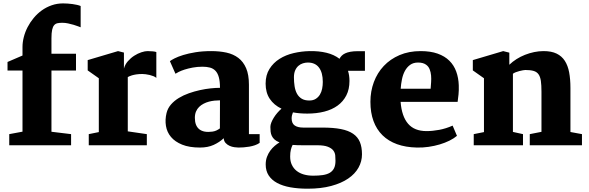

<svg xmlns="http://www.w3.org/2000/svg" viewBox="-20 -867 3516 1146"><path d="M35.2 -66.4 114.3 -81.1V-445.8H24.9V-497.1L114.3 -535.6V-586.9Q114.3 -615.2 122.1 -645.8Q129.9 -676.3 144.8 -705.1Q159.7 -733.9 180.9 -759.5Q202.1 -785.2 229.2 -804.7Q256.3 -824.2 288.3 -835.4Q320.3 -846.7 356.4 -846.7Q369.1 -846.7 383.8 -845.7Q398.4 -844.7 412.6 -842.8Q426.8 -840.8 439.7 -837.9Q452.6 -835 461.4 -831.1V-704.1Q457.5 -705.6 446 -710Q434.6 -714.4 419.2 -719Q403.8 -723.6 386.2 -727.3Q368.7 -731 352.1 -731Q335.9 -731 323.7 -728.5Q311.5 -726.1 303.5 -717Q295.4 -708 291.3 -689.5Q287.1 -670.9 287.1 -638.7V-546.4H433.6V-445.8H287.1V-80.6L404.3 -66.4V0H35.2Z M509.8 -66.4 569.8 -78.6V-399.9L503.4 -446.8V-508.3L684.6 -562L719.7 -553.2V-457.5Q726.1 -481.9 743.2 -501.5Q760.3 -521 781.2 -534.4Q802.2 -547.9 823.7 -554.9Q845.2 -562 860.4 -562Q877.4 -562 892.1 -560.5Q906.7 -559.1 913.1 -556.2V-401.9Q907.2 -407.7 896.5 -412.1Q885.7 -416.5 873.8 -419.4Q861.8 -422.4 849.9 -423.8Q837.9 -425.3 829.6 -425.3Q809.1 -425.3 793.5 -422.9Q777.8 -420.4 767.3 -417.2Q756.8 -414.1 750.7 -411.1Q744.6 -408.2 742.7 -406.7V-83L856.4 -66.4V0H509.8Z M974.1 -192.4Q981 -220.7 1000.5 -243.2Q1020 -265.6 1047.4 -282.2Q1074.7 -298.8 1107.4 -310.3Q1140.1 -321.8 1173.3 -329.1Q1206.5 -336.4 1237.5 -339.6Q1268.6 -342.8 1293 -342.8Q1293 -381.8 1286.1 -406.2Q1279.3 -430.7 1265.9 -444.6Q1252.4 -458.5 1233.2 -463.6Q1213.9 -468.8 1189 -468.8Q1157.2 -468.8 1130.1 -463.6Q1103 -458.5 1081.8 -451.7Q1060.5 -444.8 1046.6 -437.7Q1032.7 -430.7 1027.3 -426.8L994.1 -502Q1002 -508.3 1022 -518.6Q1042 -528.8 1073.5 -538.6Q1105 -548.3 1147.2 -555.2Q1189.5 -562 1241.2 -562Q1290.5 -562 1331.8 -553Q1373 -543.9 1402.8 -521.2Q1432.6 -498.5 1449.2 -459.7Q1465.8 -420.9 1465.8 -361.3V-66.4H1529.8V-14.2Q1517.1 -5.4 1501.2 0Q1485.4 5.4 1468.3 8.3Q1451.2 11.2 1434.3 12.5Q1417.5 13.7 1403.3 13.7Q1394 13.7 1379.4 11.7Q1364.7 9.8 1350.8 3.7Q1336.9 -2.4 1326.7 -13.4Q1316.4 -24.4 1315.4 -42Q1290 -18.1 1255.4 -2.2Q1220.7 13.7 1173.8 13.7Q1109.9 13.7 1067.1 -3.7Q1024.4 -21 1000.5 -49.6Q976.6 -78.1 970.5 -115.5Q964.4 -152.8 974.1 -192.4ZM1143.1 -163.6Q1143.1 -116.2 1169.9 -95.2Q1196.8 -74.2 1248.5 -81.5Q1261.7 -83.5 1272.5 -88.6Q1283.2 -93.8 1292.5 -100.6Q1292.5 -142.6 1292.7 -184.3Q1293 -226.1 1293 -268.1Q1277.8 -268.1 1260.7 -266.4Q1243.7 -264.6 1227.1 -260.3Q1210.4 -255.9 1195.3 -248Q1180.2 -240.2 1168.5 -228.8Q1156.7 -217.3 1149.9 -201.2Q1143.1 -185.1 1143.1 -163.6Z M1648.4 -17.1Q1629.4 -24.4 1618.7 -34.2Q1607.9 -43.9 1602.3 -55.9Q1596.7 -67.9 1595.2 -81.3Q1593.8 -94.7 1593.8 -109.4Q1593.8 -121.1 1599.4 -135.5Q1605 -149.9 1614.3 -164.8Q1623.5 -179.7 1635.5 -193.6Q1647.5 -207.5 1660.2 -218.3Q1615.2 -239.7 1590.3 -276.9Q1565.4 -314 1565.4 -367.7Q1565.4 -418.9 1588.4 -455.6Q1611.3 -492.2 1648.4 -515.6Q1685.5 -539.1 1732.4 -550Q1779.3 -561 1827.6 -562Q1883.3 -563 1928.7 -552Q1974.1 -541 2006.3 -516.1Q2011.2 -525.9 2019.3 -534.2Q2027.3 -542.5 2040.3 -548.6Q2053.2 -554.7 2071.8 -558.1Q2090.3 -561.5 2115.2 -561.5H2158.2V-444.3H2057.1Q2065.9 -417 2065.9 -383.8Q2065.9 -334 2047.1 -297.4Q2028.3 -260.7 1994.9 -236.6Q1961.4 -212.4 1915.3 -200.7Q1869.1 -189 1814.5 -189Q1767.1 -189 1728.5 -196.3Q1720.7 -177.7 1720.7 -160.6Q1720.7 -130.9 1738.8 -118.2Q1756.8 -105.5 1790.5 -105.5H1904.8Q1969.7 -105.5 2014.6 -96.7Q2059.6 -87.9 2087.6 -68.6Q2115.7 -49.3 2128.2 -19Q2140.6 11.2 2140.6 54.2Q2140.6 96.2 2119.9 133.5Q2099.1 170.9 2058.3 198.7Q2017.6 226.6 1956.8 242.9Q1896 259.3 1816.4 259.3Q1759.3 259.3 1713.1 251Q1667 242.7 1634.3 225.1Q1601.6 207.5 1583.7 180.2Q1565.9 152.8 1565.9 114.7Q1565.9 89.8 1573.5 69.3Q1581.1 48.8 1593 32.5Q1605 16.1 1619.6 3.7Q1634.3 -8.8 1648.4 -17.1ZM1826.2 -267.1Q1849.1 -267.1 1864.5 -276.9Q1879.9 -286.6 1889.4 -302.2Q1898.9 -317.9 1902.8 -337.6Q1906.7 -357.4 1906.7 -377.9Q1906.7 -433.6 1884 -463.6Q1861.3 -493.7 1817.4 -493.7Q1802.7 -493.7 1787.8 -489Q1772.9 -484.4 1761 -473.9Q1749 -463.4 1741.7 -446.5Q1734.4 -429.7 1734.4 -405.3Q1734.4 -377.4 1738.3 -352.3Q1742.2 -327.1 1752.4 -308.1Q1762.7 -289.1 1780.5 -278.1Q1798.3 -267.1 1826.2 -267.1ZM1711.9 67.4Q1711.9 96.2 1722.2 117.4Q1732.4 138.7 1750.7 153.1Q1769 167.5 1794.2 174.6Q1819.3 181.6 1849.1 181.6Q1881.3 181.6 1906.2 178Q1931.2 174.3 1948 164.6Q1964.8 154.8 1973.6 137.5Q1982.4 120.1 1982.4 92.8Q1982.4 77.6 1981 61Q1979.5 44.4 1969.2 31Q1959 17.6 1936.5 8.8Q1914.1 0 1872.6 0H1786.1Q1769 0 1754.4 -0.5Q1739.7 -1 1726.6 -2Q1720.2 9.8 1716.1 26.4Q1711.9 43 1711.9 67.4Z M2190.9 -259.3Q2190.9 -321.8 2211.4 -377Q2231.9 -432.1 2270.5 -473.1Q2309.1 -514.2 2364.7 -538.1Q2420.4 -562 2490.7 -562Q2549.8 -562 2592.3 -546.9Q2634.8 -531.7 2662.1 -504.6Q2689.5 -477.5 2703.1 -439.9Q2716.8 -402.3 2718.3 -357.9Q2719.2 -327.1 2716.8 -303.2Q2714.4 -279.3 2711.4 -258.8H2371.1Q2377.9 -172.4 2415.8 -128.4Q2453.6 -84.5 2525.9 -84.5Q2561.5 -84.5 2601.8 -92Q2642.1 -99.6 2681.6 -117.2L2707.5 -56.2Q2689 -40.5 2662.4 -27.3Q2635.7 -14.2 2604.5 -4.9Q2573.2 4.4 2538.3 9.5Q2503.4 14.6 2467.8 13.7Q2401.4 12.2 2349.9 -6.3Q2298.3 -24.9 2262.9 -59.8Q2227.5 -94.7 2209.2 -144.8Q2190.9 -194.8 2190.9 -259.3ZM2550.3 -337.4Q2551.8 -355.5 2553.2 -376.2Q2554.7 -397 2553 -416.7Q2551.3 -436.5 2544.4 -453.6Q2537.6 -470.7 2522.9 -481Q2514.2 -487.3 2502.4 -490.5Q2490.7 -493.7 2475.1 -493.7Q2446.8 -493.7 2427.7 -479.7Q2408.7 -465.8 2396.7 -443.6Q2384.8 -421.4 2379.2 -393.6Q2373.5 -365.7 2371.6 -337.4Z M2807.6 -66.4 2868.7 -78.6V-399.9L2802.2 -446.8V-508.3L2983.4 -562L3020 -552.7V-480.5Q3039.1 -499 3063 -514.2Q3086.9 -529.3 3113.5 -539.8Q3140.1 -550.3 3168.5 -556.2Q3196.8 -562 3224.6 -562Q3271.5 -562 3302.2 -547.1Q3333 -532.2 3351.3 -503.9Q3369.6 -475.6 3377.2 -434.8Q3384.8 -394 3384.8 -341.8V-79.1L3453.6 -66.4V0H3142.1V-66.4L3211.9 -80.1V-319.8Q3211.9 -358.9 3208.3 -384Q3204.6 -409.2 3194.3 -423.6Q3184.1 -438 3165.3 -443.6Q3146.5 -449.2 3115.7 -449.2Q3111.3 -449.2 3101.3 -447.5Q3091.3 -445.8 3080.1 -442.9Q3068.8 -439.9 3058.1 -435.8Q3047.4 -431.6 3041.5 -426.8V-79.6L3101.6 -66.4V0H2807.6Z"/></svg>

Font: Merriweather
Style: Heavy
Weight: 900
Version: Version 1.003